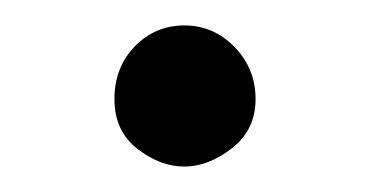

<svg xmlns="http://www.w3.org/2000/svg" viewBox="-20 -330 290 151"><path d="M162.5 -213.5Q144 -199 125 -199Q106 -199 88 -213Q70 -227 70 -252Q70 -277 86 -293.5Q102 -310 125 -310Q148 -310 164.5 -293Q181 -276 181 -252Q181 -228 162.5 -213.5Z"/></svg>

Font: Belleza
Style: Regular
Weight: 400
Designer: Eduardo Rodriguez Tunni
Foundry: Eduardo Rodriguez Tunni
Version: Version 1.001